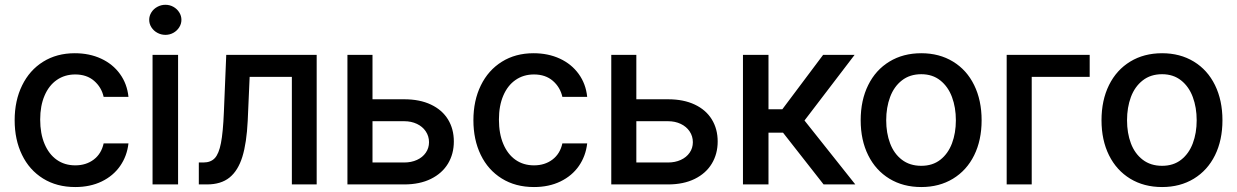

<svg xmlns="http://www.w3.org/2000/svg" viewBox="-20 -755 5063 786"><path d="M40 -262.7Q40 -343.3 70.6 -405.5Q101.1 -467.8 156.7 -502.4Q212.4 -537.1 286.1 -537.1Q346.2 -537.1 394 -514.9Q441.9 -492.7 471.2 -452.1Q500.5 -411.6 505.9 -358.4H404.3Q395.5 -397.9 365.2 -424.1Q335 -450.2 288.1 -450.2Q245.1 -450.2 212.6 -427.7Q180.2 -405.3 162.4 -363.5Q144.5 -321.8 144.5 -265.6Q144.5 -208 162.4 -165.8Q180.2 -123.5 212.4 -100.8Q244.6 -78.1 288.1 -78.1Q332.5 -78.1 363.8 -101.8Q395 -125.5 404.3 -168H505.9Q500 -116.2 471.9 -75.7Q443.8 -35.2 396.5 -12.2Q349.1 10.7 288.1 10.7Q212.4 10.7 156.2 -24.2Q100.1 -59.1 70.1 -121.1Q40 -183.1 40 -262.7Z M604.5 -530.3H709V0H604.5ZM590.8 -673.8Q590.8 -690.4 599.9 -704.6Q608.9 -718.8 624.3 -727.1Q639.6 -735.4 657.2 -735.4Q674.8 -735.4 689.7 -727.1Q704.6 -718.8 713.6 -704.6Q722.7 -690.4 722.7 -673.8Q722.7 -657.2 713.6 -643.1Q704.6 -628.9 689.7 -620.6Q674.8 -612.3 657.2 -612.3Q639.6 -612.3 624.3 -620.6Q608.9 -628.9 599.9 -643.1Q590.8 -657.2 590.8 -673.8Z M793.9 -89.8H812.5Q842.8 -89.8 859.4 -107.7Q876 -125.5 884.5 -169.2Q893.1 -212.9 896.5 -295.9L906.2 -530.3H1276.4V0H1174.8V-440.4H1002L994.1 -260.7Q989.7 -169.9 972.2 -113.3Q954.6 -56.6 919.7 -28.3Q884.8 0 827.1 0H793.9Z M1837.9 -175.8Q1837.9 -125 1814 -85.2Q1790 -45.4 1744.1 -22.7Q1698.2 0 1634.8 0H1402.3V-530.3H1504.9V-348.6H1634.8Q1698.2 -348.6 1744.1 -326.9Q1790 -305.2 1814 -266.1Q1837.9 -227.1 1837.9 -175.8ZM1634.8 -89.8Q1663.6 -89.8 1686.8 -100.3Q1710 -110.8 1723.1 -129.9Q1736.3 -148.9 1736.3 -172.9Q1736.3 -197.3 1723.1 -217Q1710 -236.8 1686.8 -247.8Q1663.6 -258.8 1634.8 -258.8H1504.9V-89.8Z M1918 -262.7Q1918 -343.3 1948.5 -405.5Q1979 -467.8 2034.7 -502.4Q2090.3 -537.1 2164.1 -537.1Q2224.1 -537.1 2272 -514.9Q2319.8 -492.7 2349.1 -452.1Q2378.4 -411.6 2383.8 -358.4H2282.2Q2273.4 -397.9 2243.2 -424.1Q2212.9 -450.2 2166 -450.2Q2123 -450.2 2090.6 -427.7Q2058.1 -405.3 2040.3 -363.5Q2022.5 -321.8 2022.5 -265.6Q2022.5 -208 2040.3 -165.8Q2058.1 -123.5 2090.3 -100.8Q2122.6 -78.1 2166 -78.1Q2210.4 -78.1 2241.7 -101.8Q2272.9 -125.5 2282.2 -168H2383.8Q2377.9 -116.2 2349.9 -75.7Q2321.8 -35.2 2274.4 -12.2Q2227.1 10.7 2166 10.7Q2090.3 10.7 2034.2 -24.2Q1978 -59.1 1948 -121.1Q1918 -183.1 1918 -262.7Z M2918 -175.8Q2918 -125 2894 -85.2Q2870.1 -45.4 2824.2 -22.7Q2778.3 0 2714.8 0H2482.4V-530.3H2585V-348.6H2714.8Q2778.3 -348.6 2824.2 -326.9Q2870.1 -305.2 2894 -266.1Q2918 -227.1 2918 -175.8ZM2714.8 -89.8Q2743.7 -89.8 2766.8 -100.3Q2790 -110.8 2803.2 -129.9Q2816.4 -148.9 2816.4 -172.9Q2816.4 -197.3 2803.2 -217Q2790 -236.8 2766.8 -247.8Q2743.7 -258.8 2714.8 -258.8H2585V-89.8Z M3021.5 -530.3H3126V-307.6H3182.6L3349.6 -530.3H3478.5L3273.4 -261.7L3481.4 0H3351.6L3185.5 -211.9H3126V0H3021.5Z M3503.4 -262.7Q3503.4 -344.7 3534.2 -406.7Q3564.9 -468.8 3621.1 -502.9Q3677.2 -537.1 3751.5 -537.1Q3825.2 -537.1 3881.3 -502.9Q3937.5 -468.8 3968 -406.5Q3998.5 -344.2 3998.5 -262.7Q3998.5 -181.2 3968 -119.4Q3937.5 -57.6 3881.3 -23.4Q3825.2 10.7 3751.5 10.7Q3677.2 10.7 3621.1 -23.4Q3564.9 -57.6 3534.2 -119.4Q3503.4 -181.2 3503.4 -262.7ZM3893.1 -262.7Q3893.1 -314.9 3877.2 -357.7Q3861.3 -400.4 3829.3 -425.8Q3797.4 -451.2 3751.5 -451.2Q3704.6 -451.2 3672.1 -425.8Q3639.6 -400.4 3623.8 -357.7Q3607.9 -314.9 3607.9 -262.7Q3607.9 -210.4 3623.8 -168.2Q3639.6 -126 3672.1 -101.1Q3704.6 -76.2 3751.5 -76.2Q3797.9 -76.2 3829.6 -101.1Q3861.3 -126 3877.2 -168.2Q3893.1 -210.4 3893.1 -262.7Z M4440.9 -440.4H4203.6V0H4101.1V-530.3H4440.9Z M4489.3 -262.7Q4489.3 -344.7 4520 -406.7Q4550.8 -468.8 4606.9 -502.9Q4663.1 -537.1 4737.3 -537.1Q4811 -537.1 4867.2 -502.9Q4923.3 -468.8 4953.9 -406.5Q4984.4 -344.2 4984.4 -262.7Q4984.4 -181.2 4953.9 -119.4Q4923.3 -57.6 4867.2 -23.4Q4811 10.7 4737.3 10.7Q4663.1 10.7 4606.9 -23.4Q4550.8 -57.6 4520 -119.4Q4489.3 -181.2 4489.3 -262.7ZM4878.9 -262.7Q4878.9 -314.9 4863 -357.7Q4847.2 -400.4 4815.2 -425.8Q4783.2 -451.2 4737.3 -451.2Q4690.4 -451.2 4658 -425.8Q4625.5 -400.4 4609.6 -357.7Q4593.8 -314.9 4593.8 -262.7Q4593.8 -210.4 4609.6 -168.2Q4625.5 -126 4658 -101.1Q4690.4 -76.2 4737.3 -76.2Q4783.7 -76.2 4815.4 -101.1Q4847.2 -126 4863 -168.2Q4878.9 -210.4 4878.9 -262.7Z"/></svg>

Font: Pretendard Medium
Style: Regular
Weight: 500
Designer: Base glyphs from Inter by Rasmus Andersson; Hangeul glyphs from Noto Sans CJK(Source Han Sans) by Jang Soo-young and Kan
Foundry: Kil Hyung-jin
Version: Version 1.309